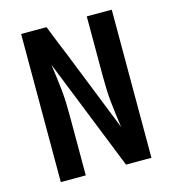

<svg xmlns="http://www.w3.org/2000/svg" viewBox="-102 -754 754 839"><g transform="rotate(-15 275.0 -335.0)"><path d="M70 0V-670H185L216 -592L241 -531L387 -164Q383 -194 379 -223.5Q375 -253 372 -282.5Q369 -312 368 -342Q367 -372 367 -402V-670H480V0H365L163 -506Q167 -476 171 -446.5Q175 -417 178 -387.5Q181 -358 182 -328Q183 -298 183 -268V0Z"/></g></svg>

Font: Lode
Style: Bold
Weight: 700
Monospace: yes
Designer: Belleve Invis
Foundry: Belleve Invis
Version: Version 29.2.0; ttfautohint (v1.8.3)